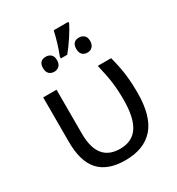

<svg xmlns="http://www.w3.org/2000/svg" viewBox="-198 -962 1010 1096"><g transform="rotate(-30 306.5 -414.0)"><path d="M307.1 9.8Q192.9 9.8 136 -51.5Q79.1 -112.8 79.1 -243.2V-536.1H167V-246.1Q167 -62 314 -62Q393.6 -62 431.9 -119.1Q470.2 -176.3 470.2 -295.9Q470.2 -358.4 463.6 -409.4Q457 -460.4 439 -536.1H526.9Q545.9 -463.4 552.5 -408Q559.1 -352.5 559.1 -292Q559.1 -136.7 495.4 -63.5Q431.6 9.8 307.1 9.8ZM380.9 -681.2Q380.9 -730 426.8 -730Q444.8 -730 458.7 -718.5Q472.7 -707 472.7 -681.2Q472.7 -659.2 460.4 -645Q448.2 -630.9 426.8 -630.9Q406.2 -630.9 393.6 -643.1Q380.9 -655.3 380.9 -681.2ZM161.6 -681.2Q161.6 -730 208 -730Q226.6 -730 240.2 -718.5Q253.9 -707 253.9 -681.2Q253.9 -655.3 240.2 -643.1Q226.6 -630.9 208 -630.9Q188 -630.9 174.8 -643.1Q161.6 -655.3 161.6 -681.2ZM277.8 -689.9Q305.2 -759.8 322.8 -837.9H418.9V-828.1Q404.8 -799.3 377.2 -757.1Q349.6 -714.8 319.8 -678.2H277.8Z"/></g></svg>

Font: NotoSans
Style: Regular
Weight: 400
Designer: Monotype Design team
Foundry: Monotype Imaging Inc.
Version: Version 1.04; ttfautohint (v1.4.1)